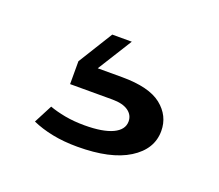

<svg xmlns="http://www.w3.org/2000/svg" viewBox="-55 -85 431 378"><g transform="rotate(20 160.0 103.5)"><path d="M60 162.7Q73.8 167.8 92.8 171.4Q111.7 174.9 133.9 174.9Q172.1 174.9 192.7 165.3Q213.2 155.6 213.2 138.1Q213.2 124.6 201.6 116.4Q190 108.3 168.3 108.3H79.8V60.4H171.2Q227.9 60.4 254 81.1Q280.1 101.9 280.1 133.8Q280.1 172.1 242.3 195.7Q204.6 219.3 135.2 219.3Q106.5 219.3 82.7 214.5Q58.9 209.7 40 201.2ZM124.5 -11.7H165.4L120.3 60.4H79.8Z"/></g></svg>

Font: Hepta Slab ExtraLight
Style: Regular
Weight: 200
Designer: Michael LaGattuta
Foundry: Michael LaGattuta
Version: Version 1.100